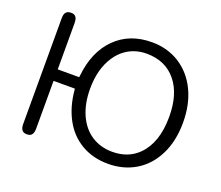

<svg xmlns="http://www.w3.org/2000/svg" viewBox="-119 -887 1239 1074"><g transform="rotate(20 500.0 -350.0)"><path d="M298.8 -388.7H170.9V-665Q170.9 -702.1 148.4 -710Q142.6 -711.9 132.8 -711.9Q114.3 -711.9 104.5 -702.1Q93.8 -691.4 93.8 -665V-36.1Q93.8 -8.8 105.5 2.9Q114.3 11.7 132.3 11.7Q150.4 11.7 159.2 2.9Q170.9 -8.8 170.9 -36.1V-320.3H297.9L298.8 -311.5Q307.6 -214.8 347.7 -141.6Q386.7 -69.3 455.6 -28.8Q524.4 11.7 615.2 11.7Q706.1 11.7 777.8 -31.2Q849.6 -74.2 890.6 -156.2Q931.6 -238.3 931.6 -347.7Q931.6 -457 891.6 -539.1Q852.5 -620.1 780.8 -666Q709 -711.9 615.2 -711.9Q482.4 -711.9 398.4 -627.9Q314.5 -543.9 299.8 -397.5ZM609.4 -641.6Q721.7 -641.6 785.2 -563.5Q847.7 -487.3 847.7 -352.5Q847.7 -198.2 768.6 -119.1Q709 -59.6 614.3 -59.6Q543.9 -59.6 490.2 -94.7Q436.5 -129.9 407.2 -195.8Q377.9 -261.7 377.9 -348.6Q377.9 -466.8 429.7 -544.9Q454.1 -582 488.3 -605.5Q541 -641.6 609.4 -641.6Z"/></g></svg>

Font: FakePearl
Style: ExtraLight
Weight: 300
Version: Version 1.2